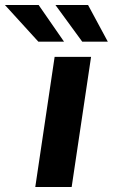

<svg xmlns="http://www.w3.org/2000/svg" viewBox="-114 -743 449 763"><path d="M26.2 0 103.1 -517H247.9L170.8 0ZM38.3 -577.5 -94.3 -723H39.6L140.4 -577.5ZM212.7 -577.5 106.4 -723H236L314.4 -577.5Z"/></svg>

Font: Public Sans Thin
Style: Italic
Weight: 100
Italic angle: -8°
Designer: The Public Sans project authors (U.S. Web Design System). Libre Franklin designed by Pablo Impallari and Rodrigo Fuenzal
Version: Version 2.000